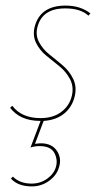

<svg xmlns="http://www.w3.org/2000/svg" viewBox="-20 -429 372 686"><path d="M213 -399Q131 -399 114 -333Q106 -304 119.5 -278.5Q133 -253 157 -234Q181 -215 204.5 -195Q228 -175 241.5 -147Q255 -119 247 -85Q238 -47 209.5 -23.5Q181 0 136 3L105 85Q119 83 126 83Q165 83 183 109.5Q201 136 191 168Q183 197 155.5 217Q128 237 94 237Q44 237 19 209L26 202Q51 227 93 227Q124 227 148.5 209.5Q173 192 180 167Q187 141 174 117Q161 93 121 93Q104 93 89 98L125 3H124Q52 3 16 -44L24 -51Q57 -7 125 -7Q170 -7 199.5 -29.5Q229 -52 237 -88Q244 -120 230 -146.5Q216 -173 192.5 -192Q169 -211 145.5 -230Q122 -249 109 -275.5Q96 -302 104 -334Q124 -409 214 -409Q268 -409 303 -381L296 -373Q268 -399 213 -399Z"/></svg>

Font: EauTestInfant Hairline
Style: Italic
Weight: 250
Italic angle: -12°
Designer: Christian Thalmann (Catharsis Fonts)
Version: Version 0.001;PS 000.001;hotconv 1.0.88;makeotf.lib2.5.64775